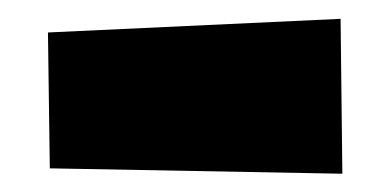

<svg xmlns="http://www.w3.org/2000/svg" viewBox="-20 -451 422 207"><path d="M33.7 -269.5 31.7 -416 347.2 -430.7 349.1 -263.7Z"/></svg>

Font: Luckiest Guy RUS-BEL-UKR
Style: Regular
Weight: 400
Designer: Astigmatic (AOETI)
Foundry: Astigmatic (AOETI)
Version: Version 1.00 March 11, 2019, initial release